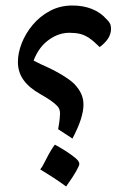

<svg xmlns="http://www.w3.org/2000/svg" viewBox="-20 -723 465 697"><path d="M243 -220 191 -254Q195 -276 196.5 -290Q198 -304 198 -311Q198 -330 185 -341Q168 -358 127 -381Q86 -404 65.5 -432.5Q45 -461 45 -498Q45 -531 59 -566.5Q73 -602 99 -633Q125 -664 161.5 -683.5Q198 -703 243 -703Q282 -703 313.5 -690.5Q345 -678 366 -654Q374 -647 378.5 -639Q383 -631 383 -618Q383 -601 373.5 -585Q364 -569 342 -552Q320 -574 303.5 -585Q287 -596 270.5 -600Q254 -604 232 -604Q192 -604 156 -577.5Q120 -551 102 -503Q108 -500 114 -497Q120 -494 128 -490Q176 -469 206 -450.5Q236 -432 250 -418Q267 -400 275 -382Q283 -364 283 -343Q283 -320 273.5 -290Q264 -260 243 -220ZM220 -46Q197 -63 181.5 -73Q166 -83 153.5 -91Q141 -99 126 -108Q133 -116 140.5 -131.5Q148 -147 158 -165Q168 -183 179 -198Q196 -189 216.5 -176Q237 -163 252.5 -150.5Q268 -138 268 -128Q268 -122 256.5 -101.5Q245 -81 220 -46Z"/></svg>

Font: Noto Sans NKo Unjoined Medium
Style: Regular
Weight: 500
Designer: Monotype Design Team
Foundry: Monotype Imaging Inc.
Version: Version 2.004